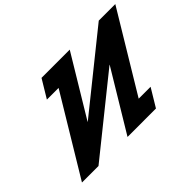

<svg xmlns="http://www.w3.org/2000/svg" viewBox="-119 -1008 1312 1312"><g transform="rotate(-45 537.0 -352.5)"><path d="M753.8 -437.1H752.1L210.6 -1.9H50.8L394.9 -572H281.9L361 -703H473.9L474 -703.1H633.8L371.2 -267.9H372.9L914.3 -703.1H1074.1L730 -133H845L765.9 -2H651L650.9 -1.9H491.1Z"/></g></svg>

Font: Hussar
Style: BdOblThree
Weight: 700
Foundry: Cannot Into Space Fonts
Version: Version 2.00